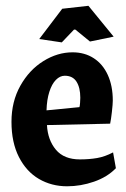

<svg xmlns="http://www.w3.org/2000/svg" viewBox="-20 -634 440 669"><path d="M288.1 -613.8 196.8 -603.5 116.7 -498 195.3 -486.3 237.8 -530.8H242.7L293.5 -489.3L376 -506.3ZM383.8 -47.9 374 -103Q345.2 -87.9 318.1 -83.3Q291 -78.6 258.3 -78.6Q203.1 -78.6 174.8 -112.3Q146.5 -146 143.6 -198.2L363.8 -203.1Q366.7 -216.3 369.9 -244.1Q373 -272 373 -283.7Q373 -334.5 355.7 -372.6Q338.4 -410.6 306.6 -431.2Q274.9 -451.7 232.9 -451.7Q180.2 -451.7 131.1 -421.1Q82 -390.6 51 -335.4Q20 -280.3 20 -209.5Q20 -137.7 45.9 -86.9Q71.8 -36.1 115.7 -10.5Q159.7 15.1 213.9 15.1Q261.2 15.1 307.6 -1Q354 -17.1 383.8 -47.9ZM259.8 -293.5Q259.8 -286.6 259 -275.9Q258.3 -265.1 256.8 -260.7L142.1 -249.5Q143.1 -286.6 151.9 -314Q160.6 -341.3 174.8 -355.7Q189 -370.1 205.6 -370.1Q233.4 -370.1 246.6 -349.4Q259.8 -328.6 259.8 -293.5Z"/></svg>

Font: Neuton
Style: Bold
Weight: 700
Designer: Brian M Zick
Foundry: Brian M Zick
Version: Version 1.560